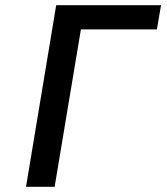

<svg xmlns="http://www.w3.org/2000/svg" viewBox="-20 -718 640 738"><path d="M80 0H190L291 -605H583L599 -698H196Z"/></svg>

Font: IBM Mono Medium
Style: Italic
Weight: 500
Italic angle: -9°
Monospace: yes
Designer: Mike Abbink, Paul van der Laan, Pieter van Rosmalen
Foundry: Bold Monday
Version: Version 2.3